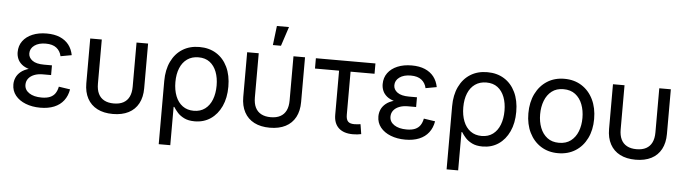

<svg xmlns="http://www.w3.org/2000/svg" viewBox="-54 -988 5108 1430"><g transform="rotate(5 2500.5 -273.0)"><path d="M261.7 10.3Q200.7 10.3 152.1 -8.8Q103.5 -27.8 75.4 -62.7Q47.4 -97.7 47.4 -145Q47.4 -171.9 58.1 -196.5Q68.8 -221.2 92.5 -240.7Q116.2 -260.3 155.8 -271.5Q195.3 -282.7 252.4 -282.7H321.3V-238.8H259.8Q222.7 -238.8 195.1 -227.8Q167.5 -216.8 152.3 -197Q137.2 -177.2 137.2 -150.9Q137.2 -112.3 171.9 -89.1Q206.5 -65.9 265.1 -65.9Q303.2 -65.9 327.9 -76.4Q352.5 -86.9 366.5 -107.4Q380.4 -127.9 386.2 -157.7L471.2 -145Q462.9 -95.7 436 -60.8Q409.2 -25.9 365.2 -7.8Q321.3 10.3 261.7 10.3ZM255.4 -256.8Q198.7 -256.8 160.4 -267.3Q122.1 -277.8 99.9 -296.1Q77.6 -314.5 67.9 -337.9Q58.1 -361.3 58.1 -387.2Q58.1 -435.5 84 -470.7Q109.9 -505.9 155.8 -525.1Q201.7 -544.4 262.2 -544.4Q319.8 -544.4 361.1 -526.9Q402.3 -509.3 427.5 -477.3Q452.6 -445.3 461.4 -399.9L378.9 -384.8Q370.6 -423.3 342 -446Q313.5 -468.8 261.7 -468.8Q209 -468.8 177.2 -445.6Q145.5 -422.4 145.5 -386.2Q145.5 -354 174.6 -332.8Q203.6 -311.5 262.2 -311.5H321.3V-256.8Z M804.2 9.8Q735.8 9.8 687.5 -15.1Q639.2 -40 613.5 -87.4Q587.9 -134.8 587.9 -201.2V-535.6H674.3V-205.6Q674.3 -160.6 689 -130.4Q703.6 -100.1 732.7 -84.5Q761.7 -68.8 804.2 -68.8Q847.2 -68.8 876 -84.5Q904.8 -100.1 919.4 -130.4Q934.1 -160.6 934.1 -205.6V-535.6H1020.5V-201.2Q1020.5 -134.8 995.1 -87.4Q969.7 -40 921.4 -15.1Q873 9.8 804.2 9.8Z M1164.6 204.1V-268.1Q1164.6 -352.1 1194.3 -414.1Q1224.1 -476.1 1277.8 -509.8Q1331.5 -543.5 1404.3 -543.5Q1477.1 -543.5 1530.8 -510Q1584.5 -476.6 1614.3 -414.6Q1644 -352.5 1644 -267.6Q1644 -183.6 1615 -120.8Q1585.9 -58.1 1534.7 -23.4Q1483.4 11.2 1415.5 11.2Q1369.1 11.2 1337.9 -4.2Q1306.6 -19.5 1287.4 -41Q1268.1 -62.5 1255.9 -82.5H1251V204.1ZM1402.3 -66.4Q1452.1 -66.4 1486.6 -92.3Q1521 -118.2 1538.6 -163.8Q1556.2 -209.5 1556.2 -268.1Q1556.2 -325.2 1539.1 -370.1Q1522 -415 1488.3 -440.7Q1454.6 -466.3 1403.8 -466.3Q1355 -466.3 1319.8 -441.7Q1284.7 -417 1266.4 -372.3Q1248 -327.6 1248 -268.1Q1248 -208.5 1266.1 -162.8Q1284.2 -117.2 1318.8 -91.8Q1353.5 -66.4 1402.3 -66.4Z M1977.5 9.8Q1909.2 9.8 1860.8 -15.1Q1812.5 -40 1786.9 -87.4Q1761.2 -134.8 1761.2 -201.2V-535.6H1847.7V-205.6Q1847.7 -160.6 1862.3 -130.4Q1877 -100.1 1906 -84.5Q1935.1 -68.8 1977.5 -68.8Q2020.5 -68.8 2049.3 -84.5Q2078.1 -100.1 2092.8 -130.4Q2107.4 -160.6 2107.4 -205.6V-535.6H2193.8V-201.2Q2193.8 -134.8 2168.5 -87.4Q2143.1 -40 2094.7 -15.1Q2046.4 9.8 1977.5 9.8ZM1947.3 -605.5 1964.8 -749.5H2055.2L2007.8 -605.5Z M2598.6 4.4Q2529.3 4.4 2492.2 -30Q2455.1 -64.5 2455.1 -128.4V-458.5H2274.9V-535.6H2720.2V-458.5H2541V-136.2Q2541 -101.6 2555.2 -86.4Q2569.3 -71.3 2602.5 -71.3Q2612.8 -71.3 2625.2 -72.5Q2637.7 -73.7 2648.9 -75.2L2660.6 -2Q2647.9 1 2631.8 2.7Q2615.7 4.4 2598.6 4.4Z M2990.7 10.3Q2929.7 10.3 2881.1 -8.8Q2832.5 -27.8 2804.4 -62.7Q2776.4 -97.7 2776.4 -145Q2776.4 -171.9 2787.1 -196.5Q2797.9 -221.2 2821.5 -240.7Q2845.2 -260.3 2884.8 -271.5Q2924.3 -282.7 2981.4 -282.7H3050.3V-238.8H2988.8Q2951.7 -238.8 2924.1 -227.8Q2896.5 -216.8 2881.3 -197Q2866.2 -177.2 2866.2 -150.9Q2866.2 -112.3 2900.9 -89.1Q2935.5 -65.9 2994.1 -65.9Q3032.2 -65.9 3056.9 -76.4Q3081.5 -86.9 3095.5 -107.4Q3109.4 -127.9 3115.2 -157.7L3200.2 -145Q3191.9 -95.7 3165 -60.8Q3138.2 -25.9 3094.2 -7.8Q3050.3 10.3 2990.7 10.3ZM2984.4 -256.8Q2927.7 -256.8 2889.4 -267.3Q2851.1 -277.8 2828.9 -296.1Q2806.6 -314.5 2796.9 -337.9Q2787.1 -361.3 2787.1 -387.2Q2787.1 -435.5 2813 -470.7Q2838.9 -505.9 2884.8 -525.1Q2930.7 -544.4 2991.2 -544.4Q3048.8 -544.4 3090.1 -526.9Q3131.3 -509.3 3156.5 -477.3Q3181.6 -445.3 3190.4 -399.9L3107.9 -384.8Q3099.6 -423.3 3071 -446Q3042.5 -468.8 2990.7 -468.8Q2938 -468.8 2906.2 -445.6Q2874.5 -422.4 2874.5 -386.2Q2874.5 -354 2903.6 -332.8Q2932.6 -311.5 2991.2 -311.5H3050.3V-256.8Z M3316.9 204.1V-268.1Q3316.9 -352.1 3346.7 -414.1Q3376.5 -476.1 3430.2 -509.8Q3483.9 -543.5 3556.6 -543.5Q3629.4 -543.5 3683.1 -510Q3736.8 -476.6 3766.6 -414.6Q3796.4 -352.5 3796.4 -267.6Q3796.4 -183.6 3767.3 -120.8Q3738.3 -58.1 3687 -23.4Q3635.7 11.2 3567.9 11.2Q3521.5 11.2 3490.2 -4.2Q3459 -19.5 3439.7 -41Q3420.4 -62.5 3408.2 -82.5H3403.3V204.1ZM3554.7 -66.4Q3604.5 -66.4 3638.9 -92.3Q3673.3 -118.2 3690.9 -163.8Q3708.5 -209.5 3708.5 -268.1Q3708.5 -325.2 3691.4 -370.1Q3674.3 -415 3640.6 -440.7Q3606.9 -466.3 3556.2 -466.3Q3507.3 -466.3 3472.2 -441.7Q3437 -417 3418.7 -372.3Q3400.4 -327.6 3400.4 -268.1Q3400.4 -208.5 3418.5 -162.8Q3436.5 -117.2 3471.2 -91.8Q3505.9 -66.4 3554.7 -66.4Z M4132.8 11.7Q4059.6 11.7 4004.4 -23.2Q3949.2 -58.1 3918.2 -120.6Q3887.2 -183.1 3887.2 -265.1Q3887.2 -348.6 3918.2 -411.4Q3949.2 -474.1 4004.4 -509.3Q4059.6 -544.4 4132.8 -544.4Q4206.5 -544.4 4262 -509.3Q4317.4 -474.1 4348.1 -411.4Q4378.9 -348.6 4378.9 -265.1Q4378.9 -183.1 4348.1 -120.6Q4317.4 -58.1 4262 -23.2Q4206.5 11.7 4132.8 11.7ZM4132.8 -65.9Q4186 -65.9 4221.2 -92.8Q4256.3 -119.6 4273.9 -164.8Q4291.5 -210 4291.5 -265.1Q4291.5 -321.3 4273.9 -366.9Q4256.3 -412.6 4221.2 -439.7Q4186 -466.8 4132.8 -466.8Q4080.1 -466.8 4045.2 -439.7Q4010.3 -412.6 3992.7 -366.9Q3975.1 -321.3 3975.1 -265.1Q3975.1 -210 3992.7 -164.8Q4010.3 -119.6 4045.2 -92.8Q4080.1 -65.9 4132.8 -65.9Z M4712.4 9.8Q4644 9.8 4595.7 -15.1Q4547.4 -40 4521.7 -87.4Q4496.1 -134.8 4496.1 -201.2V-535.6H4582.5V-205.6Q4582.5 -160.6 4597.2 -130.4Q4611.8 -100.1 4640.9 -84.5Q4669.9 -68.8 4712.4 -68.8Q4755.4 -68.8 4784.2 -84.5Q4813 -100.1 4827.6 -130.4Q4842.3 -160.6 4842.3 -205.6V-535.6H4928.7V-201.2Q4928.7 -134.8 4903.3 -87.4Q4877.9 -40 4829.6 -15.1Q4781.2 9.8 4712.4 9.8Z"/></g></svg>

Font: Inter 20pt
Style: Regular
Weight: 400
Version: Version 4.001;git-66647c0bb